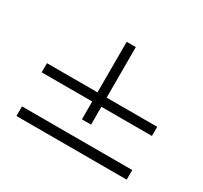

<svg xmlns="http://www.w3.org/2000/svg" viewBox="-103 -682 767 727"><g transform="rotate(30 281.0 -318.0)"><path d="M301 -283V-205H261V-283H40V-323H261V-544H301V-323H522V-283ZM40 -92V-134H522V-92Z"/></g></svg>

Font: Turret Road Light
Style: Regular
Weight: 300
Designer: Noponies
Foundry: Noponies
Version: Version 1.001; ttfautohint (v1.8)